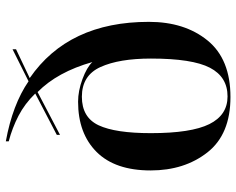

<svg xmlns="http://www.w3.org/2000/svg" viewBox="-96 -705 811 659"><g transform="rotate(-90 309.5 -375.5)"><path d="M306 10Q436 10 500 -68.5Q564 -147 564 -270Q564 -546 371 -679L470 -726V-738L360 -683Q280 -738 154 -761V-751Q200 -739 241.5 -717.5Q283 -696 318 -660L176 -586V-575L323 -652Q392 -584 426 -464Q408 -483 367.5 -498Q327 -513 290 -513Q181 -513 117.5 -449.5Q54 -386 54 -264Q54 -148 116 -69Q178 10 306 10ZM308 0Q244 0 213 -62.5Q182 -125 182 -263Q182 -385 209 -442.5Q236 -500 307 -500Q380 -500 409 -436Q438 -372 438 -263Q438 -121 406.5 -60.5Q375 0 308 0Z"/></g></svg>

Font: Noto Serif Display Semi
Style: Regular
Weight: 600
Designer: Monotype Design Team
Foundry: Monotype Imaging Inc.
Version: Version 1.900